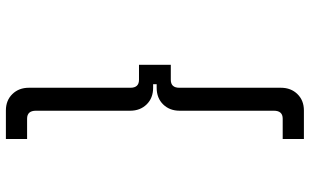

<svg xmlns="http://www.w3.org/2000/svg" viewBox="-220 -676 1052 652"><g transform="rotate(-90 306.0 -350.0)"><path d="M334 -433Q334 -404 361 -404H412V-296H361Q334 -296 334 -267V78Q334 112 312.5 134Q291 156 257 156H160V84H229Q256 84 256 54V-266Q256 -300 277.5 -322Q299 -344 334 -344H346V-356H334Q299 -356 277.5 -378Q256 -400 256 -434V-754Q256 -784 229 -784H160V-856H257Q291 -856 312.5 -834Q334 -812 334 -778Z"/></g></svg>

Font: Space Mono
Style: Regular
Weight: 400
Monospace: yes
Designer: Colophon Foundry / Benjamin Critton
Foundry: Colophon Foundry
Version: Version 1.000;PS 1.003;hotconv 1.0.81;makeotf.lib2.5.63406